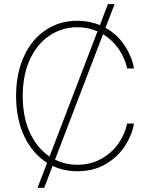

<svg xmlns="http://www.w3.org/2000/svg" viewBox="-20 -817 723 927"><path d="M207.5 -30.8Q137.2 -74.7 97.4 -158.7Q57.6 -242.7 57.6 -353.5Q57.6 -460.9 95 -543.5Q132.3 -626 199.7 -671.4Q267.1 -716.8 353.5 -716.8Q411.6 -716.8 462.4 -695.8L501 -796.9H533.2L489.3 -682.6Q545.9 -651.4 581.3 -597.9Q616.7 -544.4 627 -486.3H593.8Q584 -534.7 553.7 -579.3Q523.4 -624 477.5 -651.9L245.6 -46.4Q295.4 -21.5 353.5 -21.5Q418.5 -21.5 469.7 -50.5Q521 -79.6 552.5 -125.2Q584 -170.9 593.8 -220.7H627Q617.2 -164.1 582.5 -111.1Q547.9 -58.1 489.3 -24.2Q430.7 9.8 353.5 9.8Q288.6 9.8 233.9 -16.1L193.4 89.8H161.1ZM219.2 -61.5 450.7 -665.5Q405.3 -685.5 353.5 -685.5Q281.2 -685.5 221.2 -646.5Q161.1 -607.4 125.5 -532.2Q89.8 -457 89.8 -353.5Q89.8 -250.5 124.5 -176Q159.2 -101.6 219.2 -61.5Z"/></svg>

Font: Pretendard JP Thin
Style: Regular
Weight: 100
Designer: Base glyphs from Inter by Rasmus Andersson; Hangeul glyphs from Noto Sans CJK(Source Han Sans) by Jang Soo-young and Kan
Foundry: Kil Hyung-jin
Version: Version 1.309